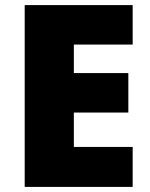

<svg xmlns="http://www.w3.org/2000/svg" viewBox="-20 -734 589 754"><path d="M501 0H77V-714H501V-559H270V-447H484V-292H270V-157H501Z"/></svg>

Font: Noto Sans Black
Style: Regular
Weight: 900
Designer: Monotype Design Team
Foundry: Monotype Imaging Inc.
Version: Version 2.007